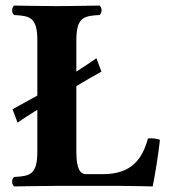

<svg xmlns="http://www.w3.org/2000/svg" viewBox="-20 -667 617 689"><path d="M349 -42H289C268 -42 254 -61 254 -121V-358C286 -377 318 -396 344 -410L326 -458C305 -443 280 -427 254 -410V-523C254 -606 282 -610 337 -613C347 -619 347 -641 337 -647C255 -646 225 -645 185 -645C145 -645 31 -647 31 -647C21 -641 21 -619 31 -613C86 -610 114 -606 114 -523V-324C82 -306 51 -289 25 -275L43 -227C63 -241 88 -257 114 -273V-122C114 -39 86 -35 31 -32C21 -26 21 -4 31 2C31 2 146 0 185 0H408C437 0 528 2 528 2C538 -48 548 -113 554 -165C544 -170 523 -172 511 -170C491 -98 454 -42 349 -42Z"/></svg>

Font: Libertinus Serif
Style: Bold
Weight: 700
Designer: Philipp H. Poll, Khaled Hosny
Foundry: Caleb Maclennan
Version: Version 7.050;RELEASE